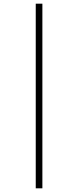

<svg xmlns="http://www.w3.org/2000/svg" viewBox="-20 -781 423 1042"><path d="M174 -761V241H210V-761Z"/></svg>

Font: Noto Sans Armenian ExtraCondensed ExtraLight
Style: Regular
Weight: 200
Width: 2
Designer: Monotype Design Team
Foundry: Monotype Imaging Inc.
Version: Version 2.008